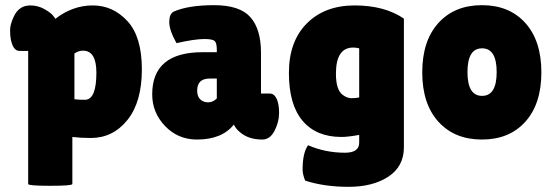

<svg xmlns="http://www.w3.org/2000/svg" viewBox="-20 -530 2141 743"><path d="M260 182Q260 189 174.5 189Q89 189 89 182V-333H55Q31 -333 22 -377Q19 -391 19 -413Q19 -435 33 -465Q53 -509 97 -509Q126 -509 150.5 -495.5Q175 -482 184.5 -470.5Q194 -459 194 -457Q261 -509 339 -509Q417 -509 473 -448.5Q529 -388 529 -261.5Q529 -135 473 -65.5Q417 4 331 4Q292 4 260 0ZM301 -334Q284 -334 268 -323V-146Q285 -144 295.5 -144Q306 -144 312 -144Q353 -148 353 -249Q353 -334 301 -334Z M663 -363Q635 -413 635 -444.5Q635 -476 652 -485Q709 -510 808.5 -510Q908 -510 949 -463.5Q990 -417 990 -326V-168H1024Q1041 -168 1050.5 -148Q1060 -128 1060 -93Q1060 -58 1042.5 -24Q1025 10 995 10Q941 10 908 -19Q893 -31 885 -48Q839 10 742 10Q669 10 619 -42Q569 -94 569 -165Q569 -328 764 -328H819V-338Q819 -364 810.5 -371.5Q802 -379 771 -379Q733 -379 663 -363ZM743 -179Q743 -157 755 -145.5Q767 -134 785.5 -134Q804 -134 819 -149V-226H791Q743 -226 743 -179Z M1301 0Q1204 0 1151 -62.5Q1098 -125 1098 -247.5Q1098 -370 1167.5 -439.5Q1237 -509 1352.5 -509Q1468 -509 1543 -458V40Q1543 114 1483 153.5Q1423 193 1329 193Q1235 193 1161 169Q1151 145 1151 126Q1151 62 1172 32Q1239 61 1315 61Q1370 61 1370 22V-8Q1327 0 1301 0ZM1347 -346Q1280 -346 1280 -245Q1280 -182 1306 -163Q1323 -150 1340 -150Q1357 -150 1370 -153V-343Q1358 -346 1347 -346Z M1676.5 -59Q1614 -128 1614 -250Q1614 -372 1676.5 -441Q1739 -510 1845 -510Q1951 -510 2013 -441Q2075 -372 2075 -250Q2075 -128 2013 -59Q1951 10 1845 10Q1739 10 1676.5 -59ZM1845.5 -343Q1789 -343 1789 -251Q1789 -159 1845.5 -159Q1902 -159 1902 -251Q1902 -343 1845.5 -343Z"/></svg>

Font: Lilita One
Style: Regular
Weight: 400
Designer: Juan Montoreano
Foundry: Juan Montoreano
Version: Version 1.002